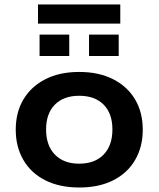

<svg xmlns="http://www.w3.org/2000/svg" viewBox="-20 -824 705 854"><path d="M333 10Q245 10 181.5 -22Q118 -54 84 -112.5Q50 -171 50 -247Q50 -324 84 -381.5Q118 -439 181.5 -471.5Q245 -504 332 -504Q420 -504 483.5 -471.5Q547 -439 581 -381.5Q615 -324 615 -247Q615 -171 581 -112.5Q547 -54 483.5 -22Q420 10 333 10ZM332 -96Q402 -96 441 -136.5Q480 -177 480 -248Q480 -319 441 -358.5Q402 -398 332 -398Q263 -398 224 -358.5Q185 -319 185 -248Q185 -177 224 -136.5Q263 -96 332 -96ZM149 -719V-804H515V-719ZM156 -575V-670H288V-575ZM376 -575V-670H508V-575Z"/></svg>

Font: Nunito Sans 10pt SemiExpanded
Style: Bold
Weight: 700
Width: 6
Designer: Vernon Adams
Foundry: Vernon Adams
Version: Version 3.101;gftools[0.9.27]